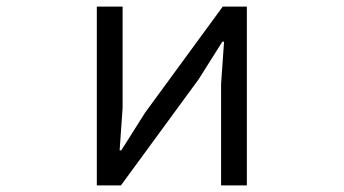

<svg xmlns="http://www.w3.org/2000/svg" viewBox="-20 -561 1040 581"><path d="M346 0H273V-541H351V-234L342 -106H347L419 -220L654 -541H727V0H649V-307L658 -435H653L581 -321Z"/></svg>

Font: IBM Plex Sans JP
Style: Regular
Weight: 400
Designer: Mike Abbink; Paul van der Laan; Pieter van Rosmalen; Wujin Sim; Yejin Wi; Jinhee Kim; Boomi Park; Yona Kim; Kichan Ma
Foundry: Sandoll Inc.
Version: Version 1.000